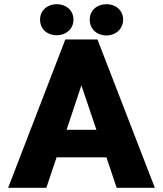

<svg xmlns="http://www.w3.org/2000/svg" viewBox="-20 -900 782 920"><path d="M19 0H202L251 -146H490L539 0H722L447 -711H293ZM172 -806C172 -759 208 -731 252 -731C295 -731 332 -760 332 -806C332 -851 296 -880 252 -880C209 -880 172 -852 172 -806ZM299 -278 370 -491 442 -278ZM410 -806C410 -760 445 -730 490 -730C534 -730 570 -761 570 -806C570 -851 534 -880 490 -880C447 -880 410 -852 410 -806Z"/></svg>

Font: Asimov Pro
Style: Ult
Weight: 900
Designer: Google
Version: Version 2.000980; 2014